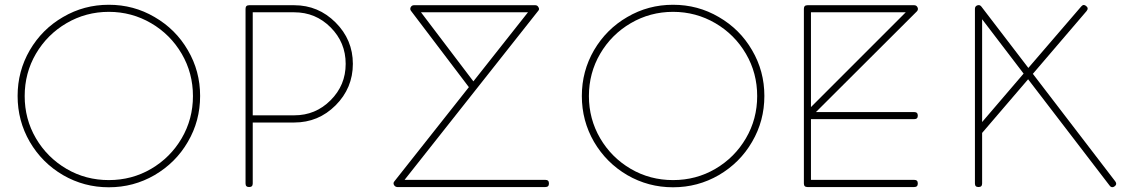

<svg xmlns="http://www.w3.org/2000/svg" viewBox="-20 -773 4785 809"><path d="M105.5 -175.3C140.1 -116.2 186.5 -69.8 245.6 -35.2C304.7 -1 368.7 16.1 438.5 16.1C508.3 16.1 572.3 -1 631.3 -35.2C690.4 -69.8 737.3 -116.2 771.5 -175.3C806.2 -234.4 823.2 -298.8 823.2 -368.7C823.2 -438.5 806.2 -502.4 771.5 -561.5C737.3 -620.6 690.4 -667 631.3 -701.2C572.3 -735.8 508.3 -752.9 438.5 -752.9C368.7 -752.9 304.7 -735.8 245.6 -701.2C186.5 -667 140.1 -620.6 105.5 -561.5C71.3 -502.4 54.2 -438.5 54.2 -368.7C54.2 -298.8 71.3 -234.4 105.5 -175.3ZM131.3 -546.4C163.1 -600.6 206.1 -643.6 260.3 -675.3C314.5 -707 374 -723.1 438.5 -723.1C502.9 -723.1 562.5 -707 616.7 -675.3C670.9 -643.6 713.9 -600.6 745.6 -546.4C777.3 -492.2 793 -432.6 793 -368.2C793 -304.2 777.3 -244.6 745.6 -190.4C713.9 -136.2 670.9 -93.3 616.7 -61.5C562.5 -29.8 502.9 -14.2 438.5 -14.2C374 -14.2 314.5 -29.8 260.3 -61.5C206.1 -93.3 163.1 -136.2 131.3 -190.4C99.6 -244.6 84 -304.2 84 -368.2C84 -432.6 99.6 -492.2 131.3 -546.4Z M1014.6 0C1014.6 10.3 1019.5 15.1 1029.8 15.1C1040 15.1 1044.9 10.3 1044.9 0V-256.8H1219.7C1287.6 -256.8 1345.7 -280.8 1394 -329.1C1442.4 -377.4 1466.8 -436 1466.8 -503.9C1466.8 -571.8 1442.4 -629.9 1394 -678.2C1345.7 -726.6 1287.6 -751 1219.7 -751H1029.8C1019.5 -751 1014.6 -746.1 1014.6 -735.8ZM1044.9 -721.2H1219.7C1279.8 -721.2 1330.6 -700.2 1373 -657.7C1415.5 -615.2 1436.5 -564 1436.5 -503.9C1436.5 -443.8 1415.5 -393.1 1373 -350.6C1330.6 -308.1 1279.8 -287.1 1219.7 -287.1H1044.9Z M1640.1 6.3C1643.1 11.7 1647.5 14.6 1653.8 15.1H2277.8C2288.1 15.1 2293 10.3 2293 0C2293 -10.3 2288.1 -15.1 2277.8 -15.1H1684.6L2247.6 -727.1C2252 -731.4 2252.4 -736.8 2249 -742.2C2246.1 -748 2241.7 -751 2235.8 -751H1723.6C1711.9 -751 1704.1 -736.3 1711.9 -727.1L1955.6 -405.8L1641.6 -8.8C1639.2 -6.3 1638.2 -3.4 1638.2 -0.5C1638.2 2 1638.7 3.9 1640.1 6.3ZM2204.6 -721.2 1974.6 -430.2 1753.9 -721.2Z M2482.9 -175.3C2517.6 -116.2 2564 -69.8 2623 -35.2C2682.1 -1 2746.1 16.1 2815.9 16.1C2885.7 16.1 2949.7 -1 3008.8 -35.2C3067.9 -69.8 3114.7 -116.2 3148.9 -175.3C3183.6 -234.4 3200.7 -298.8 3200.7 -368.7C3200.7 -438.5 3183.6 -502.4 3148.9 -561.5C3114.7 -620.6 3067.9 -667 3008.8 -701.2C2949.7 -735.8 2885.7 -752.9 2815.9 -752.9C2746.1 -752.9 2682.1 -735.8 2623 -701.2C2564 -667 2517.6 -620.6 2482.9 -561.5C2448.7 -502.4 2431.6 -438.5 2431.6 -368.7C2431.6 -298.8 2448.7 -234.4 2482.9 -175.3ZM2508.8 -546.4C2540.5 -600.6 2583.5 -643.6 2637.7 -675.3C2691.9 -707 2751.5 -723.1 2815.9 -723.1C2880.4 -723.1 2939.9 -707 2994.1 -675.3C3048.3 -643.6 3091.3 -600.6 3123 -546.4C3154.8 -492.2 3170.4 -432.6 3170.4 -368.2C3170.4 -304.2 3154.8 -244.6 3123 -190.4C3091.3 -136.2 3048.3 -93.3 2994.1 -61.5C2939.9 -29.8 2880.4 -14.2 2815.9 -14.2C2751.5 -14.2 2691.9 -29.8 2637.7 -61.5C2583.5 -93.3 2540.5 -136.2 2508.8 -190.4C2477.1 -244.6 2461.4 -304.2 2461.4 -368.2C2461.4 -432.6 2477.1 -492.2 2508.8 -546.4Z M3367.2 0C3367.2 10.3 3372.1 15.1 3382.3 15.1H3832C3842.3 15.1 3847.2 10.3 3847.2 0C3847.2 -10.3 3842.3 -15.1 3832 -15.1H3397V-271H3832C3842.3 -271 3847.2 -275.9 3847.2 -285.6C3847.2 -295.9 3842.3 -300.8 3832 -300.8H3418L3843.3 -725.1C3846.2 -728 3847.7 -731.4 3847.7 -734.9C3847.7 -737.3 3847.2 -739.3 3846.2 -741.7C3843.3 -748 3838.4 -751 3832 -751H3382.3C3372.1 -751 3367.2 -746.1 3367.2 -735.8ZM3397 -721.2H3796.4L3397 -321.8Z M4087.9 0C4087.9 10.3 4092.8 15.1 4103 15.1C4113.3 15.1 4118.2 10.3 4118.2 0V-212.9L4312 -439L4655.3 8.8C4658.7 13.2 4662.1 15.6 4666.5 15.6C4669.4 16.1 4672.9 14.6 4676.3 12.2C4680.7 8.8 4683.1 5.4 4683.1 1C4683.1 -2 4681.6 -5.4 4679.2 -8.8L4332 -461.9L4558.1 -726.1C4564.9 -734.4 4564.5 -741.2 4556.6 -747.6C4553.2 -750.5 4549.8 -752 4546.4 -752C4543 -752 4539.6 -750 4536.1 -746.1L4313 -486.8L4115.2 -745.1C4111.8 -749.5 4107.9 -751.5 4103.5 -751.5C4102.1 -751.5 4100.1 -751 4098.1 -750.5C4091.3 -748 4087.9 -743.2 4087.9 -735.8ZM4118.2 -691.9 4293 -462.9 4118.2 -258.8Z"/></svg>

Font: Nemoy
Style: Light
Weight: 300
Designer: BSozoo
Foundry: BSozoo
Version: Version 001.000